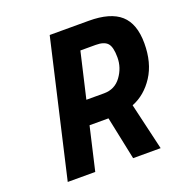

<svg xmlns="http://www.w3.org/2000/svg" viewBox="-123 -793 874 905"><g transform="rotate(-20 314.0 -340.0)"><path d="M418 -680Q526 -680 577 -634.5Q628 -589 628 -491Q628 -393 585 -327Q542 -261 476 -235L531 0H393L348 -216H253L203 0H65L222 -680ZM410 -562H333L280 -334H369Q423 -334 454.5 -377Q486 -420 486 -472Q486 -524 469 -543Q452 -562 410 -562Z"/></g></svg>

Font: Titillium Web
Style: Bold Italic
Weight: 700
Italic angle: -13°
Version: Version 1.002;PS 57.000;hotconv 1.0.70;makeotf.lib2.5.55311